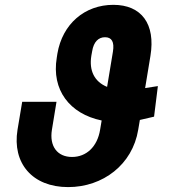

<svg xmlns="http://www.w3.org/2000/svg" viewBox="-20 -757 709 787"><path d="M611.5 -278.8 627.1 -404.1 574.9 -396 596.6 -527.7C618.3 -659.1 559.7 -737.2 444.6 -737.2C327.4 -737.2 235.8 -659.1 215.2 -536.9L212.7 -520.6C190.7 -388.8 264.9 -290.5 396.7 -263.1L390.3 -225.1C378.9 -155.2 333.8 -113.6 275.2 -113.6C215.2 -113.6 181.8 -157.3 192.8 -225.1L211.6 -339.8H71L51.8 -225.1C29.5 -88.1 112.6 9.9 259.2 9.9C402 9.9 523.1 -82.4 546.5 -225.1L553.3 -265.3C568.9 -268.5 587.7 -273.1 611.5 -278.8ZM354.4 -528.4 357.6 -546.2C364 -587 384.6 -604.4 410.5 -604.4C437.9 -604.4 449.6 -585.6 442.8 -544.7L419 -400.9C367.2 -421.9 344.5 -467.3 354.4 -528.4Z"/></svg>

Font: Magic Ui Pro
Style: Bold Italic
Weight: 700
Italic angle: -9.39999°
Designer: Stefan Endress, Andreas Faust
Version: Version 1.000;FEAKit 1.0